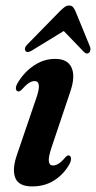

<svg xmlns="http://www.w3.org/2000/svg" viewBox="-20 -659 344 688"><path d="M170 -66Q179 -66 189.5 -72.2Q200 -78.5 215 -96Q221.5 -103 226.5 -102Q232.5 -101.5 234.2 -93.2Q236 -85 229 -71Q208.5 -34.5 174.5 -12.8Q140.5 9 95 9Q47 9 34.8 -21.5Q22.5 -52 41 -105L109 -304.5Q121 -338.5 119.2 -353.5Q117.5 -368.5 104 -368.5Q94.5 -368.5 83.8 -361.8Q73 -355 56.5 -336.5Q50 -330.5 45 -331.5Q39 -332 37.2 -339.8Q35.5 -347.5 42.5 -360.5Q66 -400.5 101.5 -424.2Q137 -448 177.5 -448Q222.5 -448 236.5 -416.5Q250.5 -385 232 -331L164.5 -130Q153 -95 155 -80.5Q157 -66 170 -66ZM93.4 -477.5Q77.1 -467.5 71 -477.2Q65.3 -487.4 78.3 -500L195 -619.3Q204.4 -628.5 211.9 -634Q219.4 -639.5 228 -639.2Q237.1 -639 241.8 -633.3Q246.6 -627.7 251 -617.5L302.6 -491.5Q305 -485.4 303.7 -479.2Q302.4 -473 299.3 -470.1Q290 -462.9 280 -473.7L208.4 -547.9Z"/></svg>

Font: Fraunces 144pt Soft SemiBold
Style: Italic
Weight: 600
Italic angle: -16°
Version: Version 1.000;[b76b70a41]